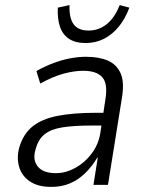

<svg xmlns="http://www.w3.org/2000/svg" viewBox="-20 -726 571 754"><path d="M182 8Q128 8 96 -14.5Q64 -37 54.5 -73Q45 -109 56 -148Q72 -201 108.5 -230Q145 -259 206 -271Q267 -283 356 -283H398L391 -233H339Q271 -233 226 -226Q181 -219 155.5 -199Q130 -179 120 -140Q107 -99 128 -72.5Q149 -46 200 -46Q238 -46 275.5 -66.5Q313 -87 340 -123Q367 -159 374 -204L394 -336Q404 -398 381.5 -423Q359 -448 307 -448Q272 -448 230.5 -437Q189 -426 138 -398L123 -447Q157 -466 190.5 -478.5Q224 -491 256 -497Q288 -503 318 -503Q369 -503 403.5 -488Q438 -473 453.5 -438.5Q469 -404 459 -343L404 0H347L364 -107H362Q342 -73 315 -46.5Q288 -20 255 -6Q222 8 182 8ZM316 -557Q276 -557 251 -573.5Q226 -590 215.5 -621Q205 -652 207 -696L253 -706Q251 -656 269 -631Q287 -606 328 -606Q368 -606 399.5 -631.5Q431 -657 450 -706L488 -696Q472 -653 447 -622Q422 -591 389 -574Q356 -557 316 -557Z"/></svg>

Font: Nunito Sans 7pt Condensed Light
Style: Italic
Weight: 300
Width: 3
Italic angle: -9°
Designer: Vernon Adams
Foundry: Vernon Adams
Version: Version 3.101;gftools[0.9.27]